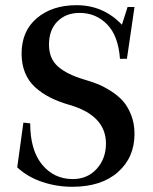

<svg xmlns="http://www.w3.org/2000/svg" viewBox="-20 -696 580 729"><path d="M254.4 13.2Q194.8 13.2 139.9 -5.4Q85 -23.9 45.4 -60.5L68.8 -230.5L94.7 -227.5Q94.7 -126 139.9 -71Q185.1 -16.1 256.3 -16.1Q312 -16.1 347.2 -54.9Q382.3 -93.8 382.3 -150.9Q382.3 -257.8 243.2 -297.9Q201.2 -310.1 169.7 -326.2Q138.2 -342.3 113 -365.2Q87.9 -388.2 75 -420.2Q62 -452.1 62 -492.7Q62 -578.1 120.1 -627.2Q178.2 -676.3 270.5 -676.3Q372.6 -676.3 442.9 -602.1L464.4 -669.4H490.7L461.9 -472.7H435.5Q429.2 -560.1 386.7 -603.5Q344.2 -647 282.2 -647Q230.5 -647 198.2 -614.7Q166 -582.5 166 -526.4Q166 -473.6 200.2 -443.4Q234.4 -413.1 301.3 -393.6Q328.1 -385.7 350.3 -377Q372.6 -368.2 399.9 -351.1Q427.2 -334 446 -313.2Q464.8 -292.5 477.8 -259.8Q490.7 -227.1 490.7 -188Q490.7 -98.1 427.7 -42.5Q364.7 13.2 254.4 13.2Z"/></svg>

Font: Elstob Medium
Style: Regular
Weight: 500
Designer: Peter S. Baker
Version: Version 1.015